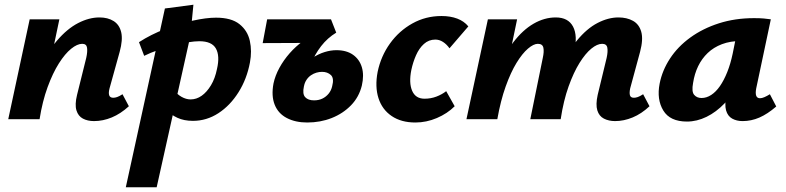

<svg xmlns="http://www.w3.org/2000/svg" viewBox="-20 -506 3335 815"><path d="M379 8Q352 8 332 -2.5Q312 -13 304.5 -37.5Q297 -62 307 -103L346 -260Q352 -287 349.5 -303.5Q347 -320 329 -320Q308 -320 282 -299Q256 -278 230 -237Q204 -196 182 -136Q160 -76 148 0H80Q105 -117 141.5 -199.5Q178 -282 221.5 -333Q265 -384 311.5 -408Q358 -432 402 -432Q438 -432 462.5 -416.5Q487 -401 494.5 -369Q502 -337 488 -286L445 -131Q440 -112 443.5 -101.5Q447 -91 461 -91Q468 -91 477 -94Q486 -97 500 -106L527 -55Q492 -23 454.5 -7.5Q417 8 379 8ZM15 0 106 -424H232L143 0Z M514 289 680 -470 801 -486 788 -353 645 289ZM799 7Q761 7 733 -6Q705 -19 687 -38.5Q669 -58 661 -78L713 -129Q731 -106 750.5 -95Q770 -84 789 -84Q814 -84 836 -99.5Q858 -115 875.5 -144Q893 -173 901 -213Q914 -269 896.5 -300Q879 -331 826 -331Q807 -331 778.5 -326.5Q750 -322 717 -313.5Q684 -305 651 -293.5Q618 -282 592 -269L570 -327Q621 -360 681.5 -383Q742 -406 799 -418.5Q856 -431 897 -431Q962 -431 996.5 -403.5Q1031 -376 1040.5 -332.5Q1050 -289 1041 -241Q1028 -171 992.5 -114.5Q957 -58 907 -25.5Q857 7 799 7Z M1284 14Q1234 14 1197.5 -5Q1161 -24 1146 -61.5Q1131 -99 1141 -152Q1148 -185 1166 -218Q1184 -251 1210 -280.5Q1236 -310 1267.5 -332.5Q1299 -355 1332 -368H1408Q1370 -345 1343 -310Q1316 -275 1298.5 -231.5Q1281 -188 1270 -139Q1263 -107 1275.5 -93.5Q1288 -80 1313 -80Q1333 -80 1348.5 -87.5Q1364 -95 1375 -108.5Q1386 -122 1390 -140Q1399 -174 1384.5 -187.5Q1370 -201 1347 -201Q1335 -201 1323 -197.5Q1311 -194 1300 -186.5Q1289 -179 1281 -167Q1273 -155 1270 -139L1229 -166Q1243 -197 1263 -221Q1283 -245 1307.5 -261Q1332 -277 1358 -285Q1384 -293 1408 -293Q1451 -293 1478.5 -273.5Q1506 -254 1516 -220.5Q1526 -187 1516 -143Q1504 -94 1470 -59Q1436 -24 1388 -5Q1340 14 1284 14ZM1095 -323 1114 -424H1385L1407 -368L1330 -324Z M1743 14Q1683 14 1642.5 -13.5Q1602 -41 1586.5 -89.5Q1571 -138 1583 -201Q1597 -268 1635.5 -321.5Q1674 -375 1730.5 -406.5Q1787 -438 1854 -438Q1892 -438 1921 -427Q1950 -416 1968 -394L1888 -301Q1876 -318 1860.5 -328Q1845 -338 1828 -338Q1800 -338 1779.5 -319.5Q1759 -301 1746 -271.5Q1733 -242 1726 -209Q1715 -154 1729.5 -120.5Q1744 -87 1782 -87Q1809 -87 1832.5 -96Q1856 -105 1874 -119L1910 -55Q1879 -24 1834.5 -5Q1790 14 1743 14Z M2591 8Q2564 8 2543.5 -2.5Q2523 -13 2515.5 -37.5Q2508 -62 2517 -103L2555 -260Q2561 -287 2558 -303.5Q2555 -320 2536 -320Q2515 -320 2490 -299.5Q2465 -279 2440 -239Q2415 -199 2393.5 -139Q2372 -79 2360 0H2294Q2318 -118 2352.5 -200.5Q2387 -283 2429 -334Q2471 -385 2516.5 -408.5Q2562 -432 2605 -432Q2641 -432 2667 -417.5Q2693 -403 2702 -371Q2711 -339 2697 -286L2655 -131Q2651 -112 2654 -101.5Q2657 -91 2671 -91Q2678 -91 2687 -94Q2696 -97 2710 -106L2737 -55Q2703 -23 2665.5 -7.5Q2628 8 2591 8ZM1960 0 2051 -424H2175L2087 0ZM2030 0Q2052 -110 2085 -191.5Q2118 -273 2158.5 -326Q2199 -379 2245 -405.5Q2291 -432 2339 -432Q2392 -432 2412.5 -393Q2433 -354 2417 -286L2348 0H2231L2284 -260Q2290 -287 2286.5 -303.5Q2283 -320 2263 -320Q2245 -320 2221 -299.5Q2197 -279 2172.5 -239Q2148 -199 2126.5 -139Q2105 -79 2091 0Z M2896 10Q2824 10 2795.5 -37Q2767 -84 2780 -151Q2791 -207 2824 -257.5Q2857 -308 2910 -346.5Q2963 -385 3031.5 -407Q3100 -429 3181 -429Q3206 -429 3222 -427.5Q3238 -426 3252 -424L3190 -131Q3182 -89 3206 -89Q3214 -89 3224.5 -93.5Q3235 -98 3248 -106L3275 -54Q3238 -22 3203.5 -7Q3169 8 3132 8Q3107 8 3088 -2.5Q3069 -13 3062 -37.5Q3055 -62 3064 -103L3094 -246L3163 -277Q3148 -211 3120 -158Q3092 -105 3056 -67.5Q3020 -30 2979 -10Q2938 10 2896 10ZM2958 -90Q2979 -90 2999 -103Q3019 -116 3036 -140.5Q3053 -165 3067 -200Q3081 -235 3090 -278L3110 -377L3166 -327Q3156 -331 3146 -331.5Q3136 -332 3126 -332Q3080 -332 3044.5 -318.5Q3009 -305 2984 -281Q2959 -257 2943.5 -225Q2928 -193 2922 -154Q2915 -117 2926.5 -103.5Q2938 -90 2958 -90Z"/></svg>

Font: Ysabeau Infant ExtraBold
Style: Italic
Weight: 800
Italic angle: -12°
Designer: Christian Thalmann (Catharsis Fonts)
Version: Version 2.001;gftools[0.9.30]; featfreeze: ss01,ss02,lnum